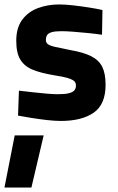

<svg xmlns="http://www.w3.org/2000/svg" viewBox="-37 -531 529 862"><path d="M-17 311 29 77H159L104 311ZM236 12Q209 12 174 8Q139 4 104.5 -1.5Q70 -7 44 -12L48 -124Q75 -121 108.5 -117Q142 -113 173.5 -110.5Q205 -108 223 -108Q255 -108 272.5 -112.5Q290 -117 297 -125.5Q304 -134 304 -147Q304 -158 297.5 -165.5Q291 -173 269 -180Q247 -187 201 -194Q147 -203 110 -218Q73 -233 54.5 -263Q36 -293 36 -348Q36 -406 62.5 -442Q89 -478 133 -494.5Q177 -511 229 -511Q256 -511 291 -507Q326 -503 361.5 -497.5Q397 -492 423 -486L421 -375Q395 -379 360 -382.5Q325 -386 292.5 -388.5Q260 -391 239 -391Q210 -391 195 -386.5Q180 -382 174.5 -373.5Q169 -365 169 -351Q169 -340 177.5 -333Q186 -326 210 -320.5Q234 -315 280 -306Q338 -296 372.5 -278.5Q407 -261 422 -231Q437 -201 437 -150Q437 -62 383.5 -25Q330 12 236 12Z"/></svg>

Font: Titillium Web SemiBold
Style: Regular
Weight: 600
Designer: Mohamed Gaber, Accademia di Belle Arti di Urbino
Foundry: Kief Type Foundry, Accademia di Belle Arti di Urbino
Version: Version 3.000; ttfautohint (v1.8.4)